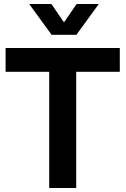

<svg xmlns="http://www.w3.org/2000/svg" viewBox="-20 -940 628 960"><path d="M237 -920H126L238 -766H362L474 -920H363L300 -828ZM579 -700H8V-581H226V0H361V-581H579Z"/></svg>

Font: Montserrat_SPRD_medium Medium
Style: Regular
Weight: 400
Designer: Julieta Ulanovsky edited by Nelly Hempel
Foundry: Julieta Ulanovsky
Version: Version 4.000;PS 004.000;hotconv 1.0.88;makeotf.lib2.5.64775